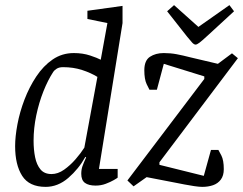

<svg xmlns="http://www.w3.org/2000/svg" viewBox="-20 -720 948 749"><path d="M158 9Q94 9 66.5 -34Q39 -77 39 -150Q39 -187 48 -235Q57 -283 75.5 -331.5Q94 -380 121.5 -421.5Q149 -463 185.5 -488Q222 -513 268 -513Q303 -513 331.5 -503.5Q360 -494 373 -487L399 -630L321 -646V-678L458 -697V-630L366 -61H439V-27Q437 -25 424 -17.5Q411 -10 392.5 -3Q374 4 353 4Q326 4 311.5 -6.5Q297 -17 297 -42Q297 -58 301.5 -71Q306 -84 316 -106L313 -108Q287 -61 246.5 -26Q206 9 158 9ZM181 -41Q206 -41 230 -58Q254 -75 274.5 -98.5Q295 -122 309 -144L360 -420Q334 -436 300 -447Q266 -458 226 -458Q210 -458 200.5 -451.5Q191 -445 188 -440Q167 -408 149.5 -364Q132 -320 121.5 -270Q111 -220 111 -171Q111 -136 117 -106.5Q123 -77 138 -59Q153 -41 181 -41ZM769 9Q757 9 737 6Q717 3 699 -0.5Q681 -4 671 -6L552 -29L501 7L477 -16L777 -412V-422L619 -471L592 -370H563Q561 -373 552 -392Q543 -411 543 -446Q543 -484 565 -498.5Q587 -513 619 -513Q645 -513 669 -508.5Q693 -504 724 -496L830 -471L885 -512L908 -493L602 -87V-77L775 -34L803 -135H832Q834 -132 843.5 -113.5Q853 -95 853 -60Q853 -35 841.5 -19.5Q830 -4 811 2.5Q792 9 769 9ZM743 -546Q737 -546 729.5 -554Q722 -562 710 -577L632 -676L659 -700L754 -615L875 -700L893 -676L792 -583Q767 -560 757.5 -553Q748 -546 743 -546Z"/></svg>

Font: Faustina Light
Style: Italic
Weight: 300
Italic angle: -8°
Designer: Alfonso Garcia
Foundry: http://www.omnibus-type.com
Version: Version 1.200